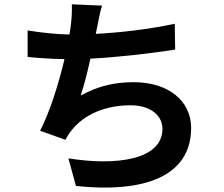

<svg xmlns="http://www.w3.org/2000/svg" viewBox="-20 -820 1040 890"><path d="M790 -710C671 -684 537 -669 424 -663L430 -693C437 -726 442 -759 453 -794L313 -800C314 -767 313 -743 308 -700C307 -688 304 -675 302 -660C242 -661 167 -669 108 -679V-556C158 -551 216 -547 279 -546C253 -437 213 -305 166 -214L283 -172C293 -189 300 -202 311 -215C370 -291 471 -332 585 -332C681 -332 733 -282 733 -223C733 -77 514 -51 297 -86L332 42C652 76 866 -4 866 -227C866 -353 760 -439 600 -439C509 -439 434 -421 354 -377C370 -425 386 -488 399 -548C532 -555 689 -574 792 -590Z"/></svg>

Font: Noto Sans Mono CJK JP Bold
Style: Regular
Weight: 700
Designer: Ryoko NISHIZUKA (kana & ideographs); Paul D. Hunt (Latin, Greek & Cyrillic); Wenlong ZHANG (bopomofo); Sandoll Communica
Foundry: Adobe Systems Incorporated
Version: Version 1.004;PS 1.004;hotconv 1.0.82;makeotf.lib2.5.63406